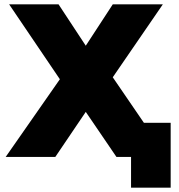

<svg xmlns="http://www.w3.org/2000/svg" viewBox="-20 -721 820 882"><path d="M764 -157V141H582V0H515L374 -207L234 0H6L255 -357L22 -701H249L374 -511L498 -701H728L498 -366L641 -157Z"/></svg>

Font: CMG Sans ExtraBold
Style: Regular
Weight: 800
Designer: Julieta Ulanovsky
Foundry: Julieta Ulanovsky
Version: Version 7.200